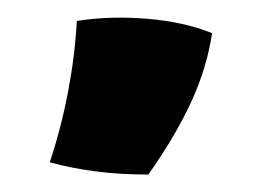

<svg xmlns="http://www.w3.org/2000/svg" viewBox="-20 -771 300 220"><path d="M223 -733Q217 -693 199 -654Q181 -615 150 -571Q118 -571 90.5 -574.5Q63 -578 37 -585Q50 -624 58 -666Q66 -708 68 -747Q106 -753 148.5 -749.5Q191 -746 223 -733Z"/></svg>

Font: Atma
Style: Bold
Weight: 700
Designer: Gregori Vincens, Jeremie Hornus, Riccardo Olocco, Yoann Minet.
Foundry: black foundry
Version: Version 1.102;PS 1.100;hotconv 1.0.86;makeotf.lib2.5.63406